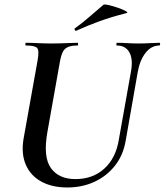

<svg xmlns="http://www.w3.org/2000/svg" viewBox="-20 -814 727 848"><path d="M559 -501Q568 -554 551 -583.5Q534 -613 496 -613Q493 -613 494 -619Q495 -625 496 -625Q519 -625 542.5 -623.5Q566 -622 594 -622Q619 -622 642.5 -623.5Q666 -625 684 -625Q688 -625 687 -619Q686 -613 684 -613Q648 -613 622.5 -580Q597 -547 588 -494L535 -192Q524 -128 487.5 -82Q451 -36 397 -11Q343 14 277 14Q210 14 162.5 -12Q115 -38 94 -86.5Q73 -135 84 -201L146 -547Q154 -591 144 -602Q134 -613 95 -613Q91 -613 92 -619Q93 -625 94 -625Q118 -625 147 -623.5Q176 -622 207 -622Q242 -622 271.5 -623.5Q301 -625 323 -625Q325 -625 325 -619Q325 -613 323 -613Q295 -613 279.5 -606Q264 -599 256.5 -583Q249 -567 244 -538L189 -229Q170 -120 205 -71.5Q240 -23 313 -23Q390 -23 441 -69.5Q492 -116 505 -198ZM316 -678Q312 -677 310 -682.5Q308 -688 311 -689Q347 -715 377 -741.5Q407 -768 437 -793Q441 -796 460.5 -791.5Q480 -787 501.5 -779.5Q523 -772 535.5 -765Q548 -758 538 -756Q471 -739 419 -720Q367 -701 316 -678Z"/></svg>

Font: Cormorant Garamond Light
Style: Italic
Weight: 300
Italic angle: -10°
Designer: Christian Thalmann (Catharsis Fonts)
Foundry: Catharsis Fonts
Version: Version 4.001